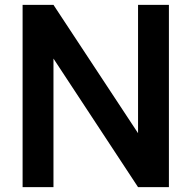

<svg xmlns="http://www.w3.org/2000/svg" viewBox="-20 -770 788 790"><path d="M548 -222V-750H675V0H548L200 -529V0H73V-750H200Z"/></svg>

Font: Russisch Sans
Style: Bold
Weight: 700
Designer: Michael Sharanda (font) & Cristiano Sobral (main changes)
Foundry: Michael Sharanda
Version: Version 2.00;September 8, 2020;FontCreator 13.0.0.2681 64-bi